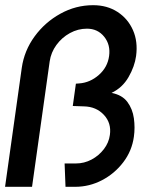

<svg xmlns="http://www.w3.org/2000/svg" viewBox="-30 -720 610 740"><path d="M-10.5 0 54 -459Q63.5 -525 103.5 -579.8Q143.5 -634.5 202.8 -667.2Q262 -700 329 -700Q383 -700 423 -674Q463 -648 482.5 -603.8Q502 -559.5 494.5 -504Q489 -464 465.5 -423Q442 -382 400 -362Q441 -354 461 -327Q481 -300 486 -264Q491 -228 486 -193Q478.5 -138.5 445.2 -94.8Q412 -51 363.2 -25.5Q314.5 0 259.5 0H222.5L219 -90H262.5Q294.5 -90 322.8 -105Q351 -120 370.2 -145Q389.5 -170 393.5 -200Q400 -245.5 370.5 -277.2Q341 -309 293.5 -310L250.5 -311.5L262.5 -397.5L275.5 -398.5Q317 -401.5 350.8 -431Q384.5 -460.5 390.5 -504Q396.5 -547.5 371.5 -578.5Q346.5 -609.5 305 -609.5Q270.5 -609.5 239.5 -592.5Q208.5 -575.5 187.5 -546.8Q166.5 -518 161.5 -483.5L93.5 0Z"/></svg>

Font: Urbanist SemiBold
Style: Italic
Weight: 600
Italic angle: -8°
Designer: Corey Hu
Foundry: Corey Hu
Version: Version 1.321; ttfautohint (v1.8.4.7-5d5b)